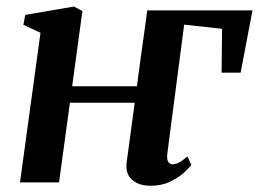

<svg xmlns="http://www.w3.org/2000/svg" viewBox="-20 -570 809 600"><path d="M408 -300.5Q410 -317.5 413.2 -341.2Q416.5 -365 420.2 -392.5Q424 -420 427.8 -447Q431.5 -474 434.8 -497.5Q438 -521 440 -537.5H769L732 -343H672.5L674 -480L555.5 -493L503 -91Q500.5 -72 505.8 -64.2Q511 -56.5 519 -56.5Q528 -56.5 538.8 -61.8Q549.5 -67 565.5 -81L578 -55Q571 -45 553.8 -29.5Q536.5 -14 510.5 -1.8Q484.5 10.5 451 10.5Q413 10.5 392 -8.8Q371 -28 376 -64L401 -249H198.5L164.5 0H42.5L106.5 -467.5L53 -492.5L59 -523.5L211 -549.5L237.5 -535.5L205.5 -300.5Z"/></svg>

Font: Merriweather 60pt SemiBold
Style: Italic
Weight: 600
Italic angle: -7.8°
Version: Version 2.101